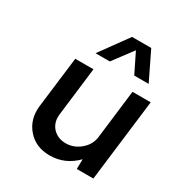

<svg xmlns="http://www.w3.org/2000/svg" viewBox="-177 -877 956 1014"><g transform="rotate(30 301.0 -370.0)"><path d="M388 -699 298 -579H211L335 -750H452L535 -579H447ZM482 -500H593L532 0H431L432 -60Q364 10 270 10Q185 10 135 -48Q85 -106 95 -190L133 -500H244L208 -203Q204 -171 216 -145Q228 -119 253 -103.5Q278 -88 311 -88Q361 -88 400.5 -121.5Q440 -155 446 -203Z"/></g></svg>

Font: Orkney Medium
Style: MediumItalic
Weight: 500
Designer: Samuel Oakes and Alfredo Marco Pradil
Foundry: Alfredo Marco Pradil
Version: 1.0; ttfautohint (v1.5)